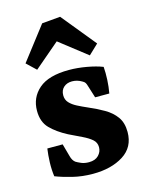

<svg xmlns="http://www.w3.org/2000/svg" viewBox="-104 -722 614 798"><g transform="rotate(-15 203.5 -323.0)"><path d="M38 -22Q34 -51 35 -82Q36 -113 40 -141H106L121 -87Q126 -67 138 -58Q146 -53 160 -47Q174 -41 193 -41Q220 -41 234.5 -56Q249 -71 249 -91Q249 -111 234 -124Q219 -137 194 -149Q169 -161 138 -176Q94 -199 66.5 -227Q39 -255 39 -303Q39 -360 81 -396.5Q123 -433 211 -433Q247 -433 286.5 -426Q326 -419 354 -408Q356 -382 354.5 -352Q353 -322 348 -295H287L271 -346Q268 -357 264.5 -362.5Q261 -368 253 -372Q243 -378 232.5 -381Q222 -384 211 -384Q189 -384 175 -371.5Q161 -359 161 -337Q161 -318 173 -305Q185 -292 204.5 -282Q224 -272 247 -262Q282 -247 312.5 -229.5Q343 -212 361.5 -186.5Q380 -161 380 -121Q380 -56 328 -23Q276 10 197 10Q151 10 110 0Q69 -10 38 -22ZM44 -506 154 -649 233 -656 353 -509 311 -469 193 -561 84 -468Z"/></g></svg>

Font: Rasa
Style: Regular
Weight: 400
Designer: Anna Giedrys (Yrsa+Rasa design), David Brezina (Yrsa art-direction, Rasa art-direction, design)
Foundry: Rosetta Type Foundry
Version: Version 2.004